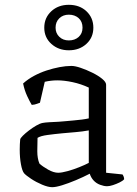

<svg xmlns="http://www.w3.org/2000/svg" viewBox="-20 -774 570 798"><path d="M197 4Q180 4 155 -6.5Q130 -17 109 -31Q88 -45 80 -54Q72 -64 67 -91.5Q62 -119 62 -152Q62 -164 62.5 -174.5Q63 -185 64 -195Q65 -200 75 -210Q85 -220 100 -231.5Q115 -243 130.5 -252Q146 -261 157 -263Q167 -265 184.5 -266Q202 -267 224 -268Q238 -269 254 -270.5Q270 -272 287 -273.5Q304 -275 320 -277Q336 -279 349 -282V-410Q317 -425 282 -432.5Q247 -440 218 -440Q205 -440 192 -438.5Q179 -437 166 -434L146 -347Q142 -346 133.5 -342.5Q125 -339 112 -338Q104 -351 93 -374.5Q82 -398 76 -427Q96 -445 121 -458.5Q146 -472 173.5 -481Q201 -490 227.5 -495Q254 -500 277 -500Q292 -500 315.5 -492Q339 -484 363.5 -472Q388 -460 404.5 -446.5Q421 -433 421 -422V-56L489 -49Q491 -47 493.5 -41Q496 -35 496 -29Q490 -22 476.5 -15.5Q463 -9 449 -4.5Q435 0 425 0Q412 0 396 -6Q380 -12 369 -24Q358 -36 353 -52Q326 -38 295 -25Q264 -12 238 -4Q212 4 197 4ZM222 -56Q236 -56 260 -62.5Q284 -69 309 -79Q334 -89 349 -97V-232Q321 -227 296 -225Q271 -223 239 -220Q207 -217 177.5 -213Q148 -209 136 -201Q135 -176 135 -145.5Q135 -115 144 -94Q157 -82 180 -69Q203 -56 222 -56ZM266 -565Q223 -565 193.5 -591.5Q164 -618 164 -659Q164 -700 193 -727Q222 -754 266 -754Q311 -754 339.5 -727Q368 -700 368 -659Q368 -618 339 -591.5Q310 -565 266 -565ZM266 -606Q291 -606 307 -620.5Q323 -635 323 -659Q323 -684 307 -698.5Q291 -713 266 -713Q242 -713 226.5 -698Q211 -683 211 -659Q211 -636 226.5 -621Q242 -606 266 -606Z"/></svg>

Font: Texturina Medium 12pt ExtraLight
Style: Regular
Weight: 250
Version: Version 1.002